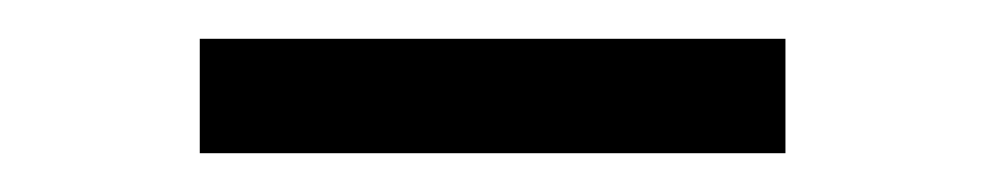

<svg xmlns="http://www.w3.org/2000/svg" viewBox="-20 -272 508 99"><path d="M83 -193V-252H385V-193Z"/></svg>

Font: Aikya Medium
Style: Regular
Weight: 500
Designer: Neelakash Kshetrimayum (Latin subset based on Merriweather by Eben Sorkin)
Foundry: Brand New Type
Version: Version 1.00 b005